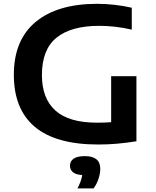

<svg xmlns="http://www.w3.org/2000/svg" viewBox="-20 -770 838 1033"><path d="M508.5 7.5Q281 7.5 167.8 -87.2Q54.5 -182 54.5 -367.5Q54.5 -555 172 -652.2Q289.5 -749.5 503 -749.5Q548 -749.5 595 -744.2Q642 -739 689 -728.5V-610.5Q642 -621.5 598.8 -626.2Q555.5 -631 514 -631Q362.5 -631 284 -567.2Q205.5 -503.5 205.5 -366Q205.5 -240.5 278.2 -175.2Q351 -110 501 -110Q540 -110 578 -112.5V-360H714V-10Q658.5 -1 609.5 3.2Q560.5 7.5 508.5 7.5ZM397 243.5Q418 202.5 422.5 172Q387 169.5 371.8 156Q356.5 142.5 356.5 121.5Q356.5 97.5 376 83.8Q395.5 70 437 70Q519.5 70 519.5 138.5Q519.5 163 510 192Q500.5 221 483.5 243.5Z"/></svg>

Font: Encode Sans Exp SmBold
Style: Regular
Weight: 600
Width: 7
Designer: Multiple Designers
Foundry: Impallari Type
Version: Version 3.002; ttfautohint (v1.8.3) -l 8 -r 50 -G 200 -x 14 